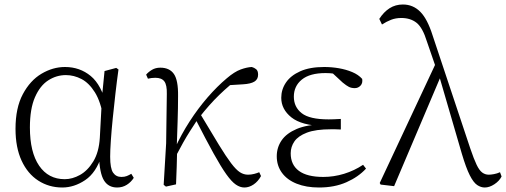

<svg xmlns="http://www.w3.org/2000/svg" viewBox="-20 -820 2251 854"><path d="M257 14Q198 14 150.5 -16.5Q103 -47 76 -105.5Q49 -164 49 -247Q49 -340 81.5 -401Q114 -462 164.5 -492Q215 -522 269 -522Q335 -522 383.5 -482Q432 -442 454 -349H462L440 -296Q428 -368 402 -409.5Q376 -451 342.5 -468.5Q309 -486 273 -486Q231 -486 194.5 -462.5Q158 -439 135.5 -387.5Q113 -336 113 -253Q113 -143 154 -83Q195 -23 268 -23Q302 -23 336 -42Q370 -61 395 -102Q420 -143 424 -207L434 -393L445 -504L497 -518L507 -511Q500 -461 493.5 -404.5Q487 -348 481.5 -293.5Q476 -239 473 -194.5Q470 -150 470 -123Q470 -71 483 -52Q496 -33 520 -33Q534 -33 544 -37Q554 -41 564 -47L575 -29Q563 -10 544 2Q525 14 501 14Q462 14 442.5 -17.5Q423 -49 420 -128H432Q408 -52 359 -19Q310 14 257 14Z M718 10 708 2 719 -183 722 -402Q723 -442 711 -458Q699 -474 671 -474Q662 -474 654 -473Q646 -472 638 -470L630 -488Q640 -500 656 -509.5Q672 -519 693 -519Q734 -519 753.5 -491Q773 -463 772 -393Q772 -339 770 -279.5Q768 -220 766 -161L768 -158Q767 -118 766 -78.5Q765 -39 763 0ZM757 -116 743 -145H751L757 -158Q786 -222 823.5 -280Q861 -338 903.5 -387Q946 -436 989 -472Q1023 -501 1050.5 -511Q1078 -521 1100 -522Q1111 -519 1119.5 -512Q1128 -505 1128 -488Q1128 -467 1111.5 -457Q1095 -447 1061 -445L980 -440L1047 -476Q1000 -441 955.5 -398Q911 -355 865 -296L859 -289Q840 -260 825 -236.5Q810 -213 794.5 -185.5Q779 -158 757 -116ZM1067 14Q1048 14 1029 1Q1010 -12 986.5 -45Q963 -78 930 -137.5Q897 -197 849 -291L871 -313Q921 -229 953.5 -176Q986 -123 1008 -94Q1030 -65 1047 -54Q1064 -43 1083 -43Q1097 -43 1110.5 -46.5Q1124 -50 1133 -54L1141 -37Q1128 -13 1108 0.5Q1088 14 1067 14Z M1399 14Q1342 14 1299.5 -3Q1257 -20 1234 -51.5Q1211 -83 1211 -125Q1211 -164 1232.5 -195.5Q1254 -227 1300 -246.5Q1346 -266 1419 -267V-259Q1321 -262 1276 -298Q1231 -334 1231 -385Q1231 -422 1252 -453Q1273 -484 1315.5 -503Q1358 -522 1422 -522Q1455 -522 1487 -516.5Q1519 -511 1546.5 -499.5Q1574 -488 1591 -469Q1594 -450 1583.5 -439Q1573 -428 1558 -428Q1543 -428 1532 -433.5Q1521 -439 1504 -453L1449 -504L1503 -502L1507 -485Q1482 -490 1465 -492.5Q1448 -495 1428 -495Q1358 -495 1322.5 -466Q1287 -437 1287 -390Q1287 -344 1322 -316.5Q1357 -289 1442 -289Q1453 -289 1465.5 -289.5Q1478 -290 1496 -291V-244Q1478 -245 1469.5 -245Q1461 -245 1453 -245Q1384 -245 1345 -230Q1306 -215 1289.5 -191Q1273 -167 1273 -138Q1273 -87 1309.5 -60Q1346 -33 1418 -33Q1465 -33 1510.5 -47Q1556 -61 1595 -87L1608 -70Q1574 -33 1521 -9.5Q1468 14 1399 14Z M1673 1 1669 -6 1921 -544 1944 -489 1733 8ZM2136 14Q2119 14 2102.5 3Q2086 -8 2069.5 -40.5Q2053 -73 2034 -137L1932 -487L1929 -490L1879 -635Q1860 -697 1833 -718.5Q1806 -740 1765 -740Q1740 -740 1719.5 -732Q1699 -724 1679 -711L1667 -736Q1687 -767 1713 -783.5Q1739 -800 1772 -800Q1817 -800 1849 -768Q1881 -736 1904 -663L2072 -159Q2088 -112 2100 -87Q2112 -62 2125 -52.5Q2138 -43 2154 -43Q2163 -43 2177 -45.5Q2191 -48 2204 -54L2211 -35Q2201 -15 2179 -0.5Q2157 14 2136 14Z"/></svg>

Font: Noto Serif KR ExtraLight
Style: Regular
Weight: 200
Designer: Ryoko NISHIZUKA 西塚涼子 (kana & ideographs); Frank Grießhammer (Latin, Greek & Cyrillic); Wenlong ZHANG 张文龙 (bopomofo); San
Foundry: Adobe
Version: Version 2.002-H1;hotconv 1.1.0;makeotfexe 2.6.0